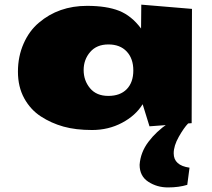

<svg xmlns="http://www.w3.org/2000/svg" viewBox="-20 -548 923 836"><path d="M587.9 169.4Q591.8 115.2 626.2 69.6Q660.6 23.9 711.9 -10.7H799.3Q780.8 8.3 758.5 47.6Q736.3 86.9 736.3 119.6Q736.3 172.4 805.2 182.1L795.4 256.8Q758.8 268.1 711.2 268.1Q663.6 268.1 625.7 243.4Q587.9 218.8 587.9 169.4ZM149.4 -449.2Q235.4 -522.5 358.9 -522.5Q444.3 -522.5 498.5 -501Q552.7 -479.5 594.2 -423.8L595.2 -527.8L815.9 -509.3L814.5 -11.7L630.9 2L601.1 -94.2Q570.3 -44.4 511.2 -13.2Q452.1 18.1 380.9 18.1Q309.6 18.1 256.3 3.2Q203.1 -11.7 158 -41Q112.8 -70.3 85.4 -120.1Q58.1 -169.9 58.1 -236.1Q58.1 -302.2 82.8 -358.2Q107.4 -414.1 149.4 -449.2ZM372.6 -321.5Q344.2 -288.6 344.2 -242.9Q344.2 -197.3 372.1 -163.8Q399.9 -130.4 451.7 -130.4Q503.4 -130.4 532 -159.9Q560.5 -189.5 560.5 -241.2Q560.5 -293 531.7 -323.7Q502.9 -354.5 451.9 -354.5Q400.9 -354.5 372.6 -321.5Z"/></svg>

Font: Seymour One
Style: Book
Weight: 400
Designer: vernon adams
Foundry: vernon adams
Version: Version 1.000; ttfautohint (v0.93) -l 8 -r 50 -G 200 -x 0 -w